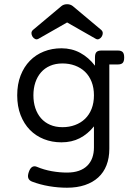

<svg xmlns="http://www.w3.org/2000/svg" viewBox="-20 -692 640 915"><path d="M427.7 -237.8Q427.7 -273.9 416.5 -302.2Q405.3 -330.6 385.3 -349.9Q365.2 -369.1 337.6 -379.4Q310.1 -389.6 277.8 -389.6Q244.6 -389.6 218.8 -378.4Q192.9 -367.2 175.3 -346.9Q157.7 -326.7 148.4 -298.8Q139.2 -271 139.2 -237.8Q139.2 -204.6 148.4 -176.8Q157.7 -148.9 175.3 -128.7Q192.9 -108.4 218.8 -97.2Q244.6 -85.9 277.8 -85.9Q310.1 -85.9 337.6 -96.2Q365.2 -106.4 385.3 -125.7Q405.3 -145 416.5 -173.3Q427.7 -201.7 427.7 -237.8ZM155.8 103Q189.5 117.2 226.6 123.8Q263.7 130.4 299.3 130.4Q332 130.4 356.2 121.8Q380.4 113.3 396.2 97.4Q412.1 81.5 419.9 59.6Q427.7 37.6 427.7 10.7V-89.8Q398.4 -53.2 360.1 -33.4Q321.8 -13.7 272.9 -13.7Q227.5 -13.7 189 -29.1Q150.4 -44.4 122.3 -73.2Q94.2 -102.1 78.1 -143.6Q62 -185.1 62 -237.8Q62 -290.5 78.1 -332Q94.2 -373.5 122.3 -402.3Q150.4 -431.2 189 -446.5Q227.5 -461.9 272.9 -461.9Q321.8 -461.9 362.1 -440.2Q402.3 -418.5 432.6 -378.9V-418Q432.6 -436.5 439.7 -443.8Q446.8 -451.2 463.4 -451.2H541Q557.6 -451.2 564.7 -443.8Q571.8 -436.5 571.8 -418Q571.8 -399.4 564.7 -392.1Q557.6 -384.8 541 -384.8H501V17.1Q501 61 487.5 95.5Q474.1 129.9 448.2 153.6Q422.4 177.2 384.8 189.9Q347.2 202.6 299.3 202.6Q256.8 202.6 213.9 195.3Q170.9 188 132.3 173.3Q119.1 168 115 157.2Q110.8 146.5 117.2 127.9Q123.5 109.4 133.5 103.5Q143.6 97.7 155.8 103ZM163.6 -507.3Q155.3 -502.4 147.5 -506.1Q139.6 -509.8 134.8 -517.6Q129.9 -525.4 129.9 -534.2Q129.9 -543 137.7 -549.8L272.9 -663.1Q283.7 -671.9 299.8 -671.9Q315.4 -671.9 326.7 -663.1L461.9 -549.8Q469.7 -543 469.7 -534.2Q469.7 -525.4 464.8 -517.6Q460 -509.8 452.1 -506.1Q444.3 -502.4 436 -507.3L299.8 -585Z"/></svg>

Font: Courier Prime
Style: Regular
Weight: 400
Designer: Alan Dague-Greene
Foundry: Quote-Unquote Apps
Version: Version 1.203